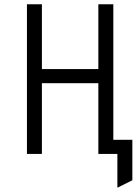

<svg xmlns="http://www.w3.org/2000/svg" viewBox="-20 -720 656 898"><path d="M529 158V0H479V-66H599V123ZM106 0V-700H176V-397H440V-700H510V0H440V-331H176V0Z"/></svg>

Font: Overpass Mono Light
Style: Regular
Weight: 300
Monospace: yes
Designer: Delve Withrington, Dave Bailey
Foundry: Delve Fonts LLC
Version: Version 4.000